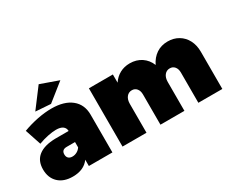

<svg xmlns="http://www.w3.org/2000/svg" viewBox="-115 -1166 1874 1561"><g transform="rotate(-30 822.5 -385.0)"><path d="M573 -354V0H352V-59Q302 10 198 10Q112 10 63.5 -36.5Q15 -83 15 -162Q15 -243 69 -285Q123 -327 227 -329H352Q351 -358 329.5 -373.5Q308 -389 267 -389Q235 -389 190.5 -380Q146 -371 101 -354L51 -504Q121 -530 190.5 -543.5Q260 -557 321 -557Q440 -557 506.5 -503.5Q573 -450 573 -354ZM352 -175V-225H274Q226 -225 226 -181Q226 -158 239 -145.5Q252 -133 276 -133Q298 -133 318.5 -144Q339 -155 352 -175ZM331 -780 500 -720 338 -591 196 -601Z M1605 -349V0H1380V-284Q1380 -318 1363 -338.5Q1346 -359 1318 -359Q1287 -359 1268 -335Q1249 -311 1249 -271V0H1024V-284Q1024 -318 1007 -338.5Q990 -359 962 -359Q931 -359 912 -335Q893 -311 893 -271V0H668V-547H893V-470Q921 -512 962.5 -534.5Q1004 -557 1056 -557Q1118 -557 1164.5 -526Q1211 -495 1233 -440Q1260 -496 1305.5 -526.5Q1351 -557 1412 -557Q1468 -557 1512 -531Q1556 -505 1580.5 -458Q1605 -411 1605 -349Z"/></g></svg>

Font: Gontserrat Black
Style: Regular
Weight: 900
Designer: Julieta Ulanovsky
Foundry: Julieta Ulanovsky
Version: Version 6.001